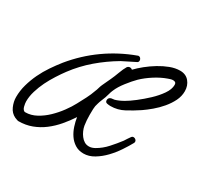

<svg xmlns="http://www.w3.org/2000/svg" viewBox="-122 -649 874 844"><g transform="rotate(30 315.0 -227.0)"><path d="M629.9 -432.6Q629.9 -407.2 618.2 -383.3Q606.4 -359.4 587.9 -337.4Q569.3 -315.4 547.9 -297.4Q526.4 -279.3 507.8 -266.6Q478.5 -247.1 446.8 -230Q415 -212.9 378.9 -212.9Q371.1 -212.9 361.3 -214.8Q351.6 -216.8 351.6 -227.5Q351.6 -240.2 365.2 -244.1Q369.1 -245.1 373 -245.1Q377 -245.1 380.9 -246.1Q401.4 -252 422.9 -264.6Q440.4 -274.4 466.3 -294.4Q492.2 -314.5 517.1 -337.9Q542 -361.3 559.6 -386.7Q577.1 -412.1 577.1 -434.6Q577.1 -449.2 561.5 -449.2Q554.7 -449.2 548.8 -447.3Q543 -445.3 537.1 -443.4Q506.8 -432.6 477.1 -413.6Q447.3 -394.5 424.8 -373Q406.2 -354.5 385.3 -327.6Q364.3 -300.8 354.5 -277.3Q349.6 -266.6 347.2 -256.3Q344.7 -246.1 340.8 -235.4Q336.9 -224.6 332.5 -214.4Q328.1 -204.1 325.2 -193.4Q320.3 -179.7 319.8 -163.6Q319.3 -147.5 319.3 -132.8Q319.3 -119.1 320.3 -106.4Q321.3 -93.8 323.2 -81.1Q325.2 -69.3 330.6 -57.1Q335.9 -44.9 343.8 -34.7Q351.6 -24.4 361.8 -18.1Q372.1 -11.7 385.7 -11.7Q393.6 -11.7 400.9 -14.2Q408.2 -16.6 415 -20.5Q442.4 -36.1 464.8 -61Q487.3 -85.9 505.9 -110.4Q510.7 -118.2 515.6 -125.5Q520.5 -132.8 525.4 -139.6Q529.3 -145.5 536.1 -145.5Q542 -145.5 546.9 -141.1Q551.8 -136.7 551.8 -130.9Q551.8 -127.9 549.8 -124Q538.1 -102.5 520.5 -76.2Q502.9 -49.8 481 -26.9Q459 -3.9 433.1 11.7Q407.2 27.3 379.9 27.3Q355.5 27.3 336.9 15.6Q318.4 3.9 306.2 -14.2Q293.9 -32.2 286.6 -54.7Q279.3 -77.1 276.4 -97.7Q257.8 -69.3 235.4 -43Q212.9 -16.6 186.5 3.4Q160.2 23.4 128.9 35.2Q97.7 46.9 61.5 46.9Q58.6 46.9 52.2 44.4Q45.9 42 43 41Q20.5 30.3 10.3 6.8Q0 -16.6 0 -40Q0 -72.3 8.8 -103.5Q17.6 -134.8 31.7 -164.6Q45.9 -194.3 64.5 -221.7Q83 -249 102.5 -273.4Q156.2 -338.9 224.1 -387.2Q292 -435.5 372.1 -464.8Q373 -465.8 376 -465.8Q382.8 -465.8 386.7 -460.9Q390.6 -456.1 390.6 -450.2Q390.6 -441.4 382.8 -438.5Q366.2 -429.7 350.6 -422.4Q335 -415 318.4 -406.2Q265.6 -375 219.2 -335.4Q172.9 -295.9 135.7 -246.1Q121.1 -226.6 105.5 -202.1Q89.8 -177.7 77.1 -151.9Q64.5 -126 56.2 -98.6Q47.9 -71.3 47.9 -45.9Q47.9 -42 48.8 -34.7Q49.8 -27.3 51.8 -20Q53.7 -12.7 58.1 -7.3Q62.5 -2 68.4 -2Q96.7 -2 123.5 -16.6Q150.4 -31.2 173.3 -53.2Q196.3 -75.2 215.3 -101.1Q234.4 -127 246.1 -149.4Q257.8 -170.9 269 -192.9Q280.3 -214.8 288.1 -237.3Q292 -246.1 294.4 -255.4Q296.9 -264.6 300.8 -273.4Q305.7 -284.2 311 -295.4Q316.4 -306.6 321.3 -317.4Q329.1 -334 337.9 -357.9Q346.7 -381.8 355.5 -396.5Q361.3 -403.3 368.2 -403.3Q376 -403.3 380.9 -398.4Q396.5 -415 418.9 -433.1Q441.4 -451.2 466.3 -466.3Q491.2 -481.4 517.1 -491.2Q543 -501 567.4 -501Q596.7 -501 613.3 -481Q629.9 -460.9 629.9 -432.6Z"/></g></svg>

Font: Calligraffitti
Style: Regular
Weight: 400
Designer: Dathan Boardman
Foundry: Open Window
Version: Version 1.002